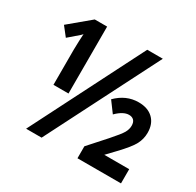

<svg xmlns="http://www.w3.org/2000/svg" viewBox="-154 -888 1087 1063"><g transform="rotate(30 390.0 -357.0)"><path d="M240.7 -286.1H144.5V-511.2L146 -565.9L148.4 -612.8Q144.5 -606.9 137.7 -601.1L73.7 -545.9L28.8 -603L161.6 -713.9H240.7ZM233.9 0H134.8L497.1 -713.9H596.7ZM602.1 -438.5Q661.6 -438.5 695.3 -406Q729 -373.5 729 -316.4Q729 -277.3 710.9 -242.4Q692.9 -207.5 631.8 -143.6L582 -91.3H741.2V-0.5H462.9V-77.1L560.1 -185.5Q606.9 -238.3 619.9 -260.7Q632.8 -283.2 632.8 -306.2Q632.8 -329.1 621.6 -340.3Q610.4 -351.6 590.8 -351.6Q554.2 -351.6 511.2 -308.6L460.9 -376.5Q522.9 -438.5 602.1 -438.5Z"/></g></svg>

Font: Open Sans Hebrew Condensed
Style: Bold
Weight: 700
Width: 3
Foundry: Ascender Corporation, Yanek Iontef
Version: Version 2.001;PS 002.001;hotconv 1.0.70;makeotf.lib2.5.58329